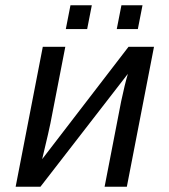

<svg xmlns="http://www.w3.org/2000/svg" viewBox="-20 -705 640 725"><path d="M226.6 -528.3 170.4 -239.3Q168 -224.6 139.2 -104L465.3 -528.3H561.5L459 0H375L437.5 -322.3Q451.2 -387.2 462.9 -426.3L132.8 0H39.1L141.6 -528.3ZM420.9 -595.2 438.5 -685.1H518.1L500.5 -595.2ZM228.5 -595.2 246.1 -685.1H326.7L309.1 -595.2Z"/></svg>

Font: Cousine
Style: Italic
Weight: 400
Italic angle: -12°
Monospace: yes
Designer: Steve Matteson
Foundry: Monotype Imaging Inc.
Version: Version 1.21